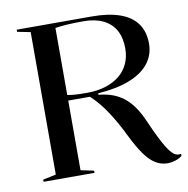

<svg xmlns="http://www.w3.org/2000/svg" viewBox="-81 -787 863 880"><g transform="rotate(-10 351.0 -346.5)"><path d="M628 15Q599 15 573 -1Q547 -17 522.5 -51.5Q498 -86 472 -139Q440 -205 406 -257Q372 -309 331 -347H230V-23L291 -10V0H54V-10L115 -23V-686L54 -698V-708H403Q480 -708 533 -689.5Q586 -671 613 -633.5Q640 -596 640 -540Q640 -488 609 -448.5Q578 -409 518 -385.5Q458 -362 371 -356V-349Q405 -346 433.5 -336Q462 -326 485.5 -308Q509 -290 528 -264Q547 -238 563 -203Q590 -141 610.5 -101Q631 -61 647 -41Q663 -21 675 -18Q686 -14 697 -17V-7Q687 1 674.5 6Q662 11 650 13Q638 15 628 15ZM321 -367Q369 -367 407.5 -379Q446 -391 473 -413Q500 -435 514.5 -466.5Q529 -498 529 -537Q529 -588 509.5 -622.5Q490 -657 452.5 -675Q415 -693 362 -693Q319 -693 287 -691Q255 -689 230 -685V-373Q245 -370 265 -368.5Q285 -367 321 -367Z"/></g></svg>

Font: Kalnia
Style: Regular
Weight: 400
Designer: Frida Medrano
Foundry: Frida Medrano
Version: Version 1.105